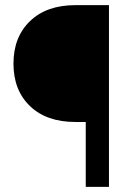

<svg xmlns="http://www.w3.org/2000/svg" viewBox="-20 -731 529 751"><path d="M315.4 0V-253.9H274.4Q162.1 -253.9 97.4 -315.9Q32.7 -377.9 32.7 -482.4Q32.7 -586.4 97.7 -648.7Q162.6 -710.9 274.9 -710.9H406.2V0Z"/></svg>

Font: Roboto
Style: Regular
Weight: 400
Designer: Google
Version: Version 2.134; 2016; ttfautohint (v1.6)